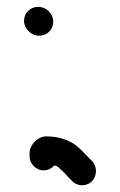

<svg xmlns="http://www.w3.org/2000/svg" viewBox="-20 -494 349 559"><path d="M50 -433.5C50 -409.9 70.9 -390 94 -390C116.8 -390 135 -407.6 135 -430.5C135 -454.5 115.2 -474 91 -474C68.2 -474 50 -456.4 50 -433.5ZM66 -48V-39C66 -17.4 85 2 107 2C119 2 129.3 -2.7 138 -12C144.2 -12 148.5 -8.5 152 -5C163.9 5.6 171 12.6 181 24L189 32C203.1 48.7 230.7 50.1 247 34.5C262.4 19.7 263.9 -7.7 249 -24L241 -32C228.6 -44.4 220.7 -53.6 207 -66C184.9 -85.2 153.6 -97 114 -97C89.3 -97 66 -71.1 66 -48Z"/></svg>

Font: HoneyBee
Style: Bd
Weight: 700
Foundry: Cannot Into Space Fonts
Version: Version 0.89